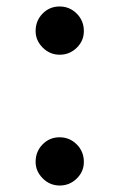

<svg xmlns="http://www.w3.org/2000/svg" viewBox="-20 -559 369 593"><path d="M90 -59Q90 -91 111.5 -113Q133 -135 164 -135Q195 -135 217 -113Q239 -91 239 -59Q239 -29 217 -7.5Q195 14 164.5 14Q134 14 112 -8Q90 -30 90 -59ZM90 -463Q90 -495 111.5 -517Q133 -539 164 -539Q195 -539 217 -517Q239 -495 239 -463Q239 -433 217 -411.5Q195 -390 164.5 -390Q134 -390 112 -412Q90 -434 90 -463Z"/></svg>

Font: GenRyuMin TW M
Style: Regular
Weight: 500
Version: Version 1.501;PS 1;hotconv 16.6.51;makeotf.lib2.5.65220